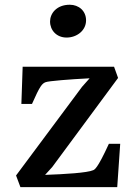

<svg xmlns="http://www.w3.org/2000/svg" viewBox="-20 -774 550 794"><path d="M64.5 0H464.8L477.1 -179.2H430.2C381.3 -72.3 370.6 -73.2 365.7 -70.3C340.8 -59.1 247.6 -53.7 166.5 -50.8L195.8 -83L468.3 -451.7L451.7 -498H73.7L68.4 -344.2H112.3C145.5 -419.4 153.8 -428.2 168.5 -434.1C180.2 -439 271.5 -446.3 350.6 -450.2L319.3 -415L46.4 -48.3ZM255.4 -618.7C297.4 -618.7 335.9 -647.5 335.9 -689.9C335.9 -729 305.7 -754.4 268.6 -754.4C213.4 -754.4 187 -717.8 187 -685.1C187 -648.9 213.9 -618.7 255.4 -618.7Z"/></svg>

Font: Donegal One
Style: Regular
Weight: 400
Designer: Gary Lonergan
Foundry: Sorkin Type Co.
Version: Version 1.004